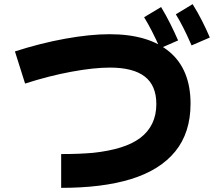

<svg xmlns="http://www.w3.org/2000/svg" viewBox="-20 -867 1040 926"><path d="M275 39V-124Q321 -124 358 -125.5Q395 -127 430 -130Q504 -138 561 -155.5Q618 -173 656 -201.5Q694 -230 714 -271Q734 -312 734 -365Q734 -455 678 -498Q622 -541 510 -541Q432 -541 324 -521Q216 -501 101 -464L52 -619Q176 -659 295.5 -680.5Q415 -702 508 -702Q697 -702 798 -616.5Q899 -531 899 -367Q899 -297 880.5 -239.5Q862 -182 825.5 -137Q789 -92 735.5 -58.5Q682 -25 612.5 -3.5Q543 18 458.5 28.5Q374 39 275 39ZM752 -634Q730 -683 712 -718Q694 -753 675 -784L757 -833Q781 -793 801.5 -752Q822 -711 839 -672ZM904 -648Q882 -698 864.5 -732.5Q847 -767 828 -798L909 -847Q934 -807 954.5 -766.5Q975 -726 992 -686Z"/></svg>

Font: Murecho Thin ExtraBold
Style: Regular
Weight: 800
Version: Version 1.010